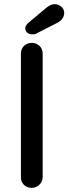

<svg xmlns="http://www.w3.org/2000/svg" viewBox="-20 -907 330 927"><path d="M186 -51Q185 -29 169.5 -14.5Q154 0 133 0Q110 0 95.5 -14.5Q81 -29 81 -51V-649Q81 -671 96 -685.5Q111 -700 135 -700Q155 -700 170.5 -685.5Q186 -671 186 -649ZM137 -741Q121 -741 111.5 -749.5Q102 -758 102 -771Q102 -777 105.5 -783Q109 -789 115 -795L202 -868Q211 -876 222 -881.5Q233 -887 244 -887Q260 -887 275 -875.5Q290 -864 290 -844Q290 -831 282 -818.5Q274 -806 259 -798L159 -747Q154 -743 148 -742Q142 -741 137 -741Z"/></svg>

Font: Quicksand SemiBold
Style: Regular
Weight: 600
Designer: Andrew Paglinawan
Foundry: Andrew Paglinawan
Version: Version 3.006